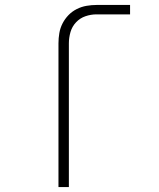

<svg xmlns="http://www.w3.org/2000/svg" viewBox="-20 -755 640 775"><path d="M216 0V-580Q216 -601 219.5 -621.5Q223 -642 232.5 -660.5Q242 -679 256.5 -694Q271 -709 290 -718.5Q309 -728 329.5 -731.5Q350 -735 370 -735H505V-697H370Q347 -697 325 -689.5Q303 -682 287 -665Q271 -648 264.5 -625.5Q258 -603 258 -580V0Z"/></svg>

Font: Iosevka SS04 XLt Ex
Style: Regular
Weight: 200
Width: 7
Monospace: yes
Designer: Belleve Invis
Foundry: Belleve Invis
Version: Version 19.0.0; ttfautohint (v1.8.4)